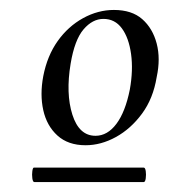

<svg xmlns="http://www.w3.org/2000/svg" viewBox="-20 -650 339 386"><path d="M152 -358Q117 -358 95.5 -377.5Q74 -397 67 -428.5Q60 -460 67 -497Q75 -538 96 -567.5Q117 -597 147 -613.5Q177 -630 209 -630Q245 -630 266 -611.5Q287 -593 295 -562.5Q303 -532 295 -495Q288 -452 265.5 -421.5Q243 -391 213 -374.5Q183 -358 152 -358ZM49 -284Q46 -284 45 -291.5Q44 -299 45 -306Q46 -313 48 -313H269Q272 -313 273 -306Q274 -299 273 -291.5Q272 -284 269 -284ZM172 -377Q196 -377 214 -401Q232 -425 241 -470Q248 -509 243.5 -541.5Q239 -574 225 -593Q211 -612 188 -612Q166 -612 148 -591Q130 -570 122 -522Q112 -462 125.5 -419.5Q139 -377 172 -377Z"/></svg>

Font: Cormorant Garamond Light SemiBold
Style: Italic
Weight: 600
Italic angle: -10°
Version: Version 4.001